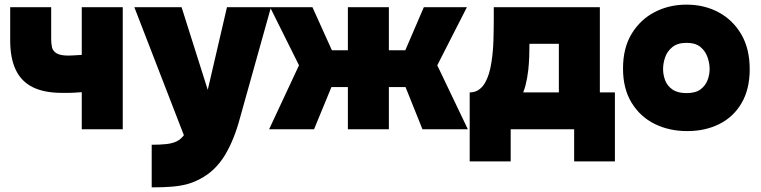

<svg xmlns="http://www.w3.org/2000/svg" viewBox="-20 -558 3284 829"><path d="M333 0V-160Q293 -157 277.5 -157Q262 -157 248 -157Q171 -157 121.5 -181.5Q72 -206 48 -256.5Q24 -307 24 -384V-527H201V-389Q201 -370 204.5 -354Q208 -338 224 -328Q240 -318 276 -318Q286 -318 301 -319Q316 -320 333 -321V-527H510V0Z M635 251V67Q673 67 699 64Q725 61 742.5 52.5Q760 44 774 26L560 -527H764L877 -170L960 -527H1150L1016 -48Q1004 -3 988 37Q972 77 952 110.5Q932 144 905 170.5Q878 197 843 215Q815 230 786.5 237.5Q758 245 722 248Q686 251 635 251Z M1142 0 1271 -276 1146 -527H1329L1413 -341H1482V-527H1659V-341H1730L1810 -527H1996L1868 -276L2000 0H1804L1731 -182H1659V0H1482V-182H1411L1336 0Z M2008 139V-159Q2029 -159 2045 -169Q2061 -179 2072 -197Q2083 -215 2090.5 -238.5Q2098 -262 2102 -290Q2109 -334 2110.5 -383.5Q2112 -433 2112 -479Q2112 -491 2112 -503Q2112 -515 2112 -527H2570V-159H2635V139H2459V0H2185V139ZM2239 -159H2393V-369H2266Q2266 -341 2265 -312.5Q2264 -284 2261 -256Q2259 -239 2256 -222Q2253 -205 2249 -189.5Q2245 -174 2239 -159Z M2947 8Q2869 8 2806.5 -23Q2744 -54 2707 -114.5Q2670 -175 2670 -262Q2670 -351 2707.5 -412.5Q2745 -474 2807 -506Q2869 -538 2944 -538Q3021 -538 3082.5 -505Q3144 -472 3180.5 -410Q3217 -348 3217 -259Q3217 -173 3182 -113Q3147 -53 3086 -22.5Q3025 8 2947 8ZM2944 -156Q2983 -156 3004.5 -172Q3026 -188 3035 -212Q3044 -236 3044 -260Q3044 -284 3035 -310.5Q3026 -337 3004.5 -355Q2983 -373 2944 -373Q2906 -373 2883.5 -355Q2861 -337 2852 -311Q2843 -285 2843 -260Q2843 -235 2852 -211Q2861 -187 2883.5 -171.5Q2906 -156 2944 -156Z"/></svg>

Font: Onest Black
Style: Regular
Weight: 900
Designer: Dmitri Voloshin, Andrey Kudryavtsev
Foundry: Dmitri Voloshin, Andrey Kudryavtsev
Version: Version 1.000;gftools[0.9.33]